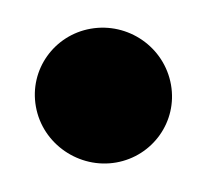

<svg xmlns="http://www.w3.org/2000/svg" viewBox="-39 -477 303 282"><g transform="rotate(-10 112.5 -336.0)"><path d="M12.5 -338C12.5 -281.6 59.6 -236.5 114.5 -236.5C168.7 -236.5 213.5 -279.8 213.5 -335C213.5 -391.2 167.4 -436.5 111.5 -436.5C57.3 -436.5 12.5 -393.2 12.5 -338Z"/></g></svg>

Font: Smoothie
Style: ExBd
Weight: 800
Foundry: Cannot Into Space Fonts
Version: Version 0.8